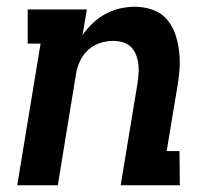

<svg xmlns="http://www.w3.org/2000/svg" viewBox="-20 -548 640 568"><path d="M31 0 100 -419H62V-520H237L224 -444Q238 -464 255 -480Q272 -496 292.5 -507Q313 -518 335 -523Q357 -528 379 -528Q407 -528 432 -519Q457 -510 473.5 -491Q490 -472 498.5 -447Q507 -422 510 -395.5Q513 -369 511 -341.5Q509 -314 504 -287L473 -101H511L512 0H337L387 -303Q389 -318 390 -332.5Q391 -347 389 -361Q387 -375 381.5 -388Q376 -401 366.5 -410Q357 -419 343 -423Q329 -427 315 -427Q295 -427 275.5 -420.5Q256 -414 241 -400.5Q226 -387 217 -368Q208 -349 205 -330L151 0Z"/></svg>

Font: Iosevka Etoile
Style: Bold Italic
Weight: 700
Italic angle: -9°
Designer: Belleve Invis
Foundry: Belleve Invis
Version: Version 28.1.0; ttfautohint (v1.8.4)